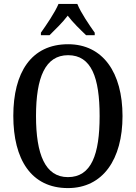

<svg xmlns="http://www.w3.org/2000/svg" viewBox="-20 -951 694 981"><path d="M189 -784V-771H233C262 -800 300 -836 326 -871C352 -836 391 -799 420 -771H464V-784C437 -822 393 -886 375 -931H279C260 -886 216 -822 189 -784ZM327 10C506 10 606 -137 606 -358C606 -580 506 -725 328 -725C139 -725 48 -580 48 -359C48 -137 139 10 327 10ZM327 -46C211 -46 164 -162 164 -358C164 -555 211 -669 328 -669C447 -669 489 -555 489 -358C489 -162 447 -46 327 -46Z"/></svg>

Font: Noto Serif Ethiopic Condensed Medium
Style: Regular
Weight: 500
Width: 3
Designer: Monotype Design Team
Foundry: Monotype Imaging Inc.
Version: Version 2.102